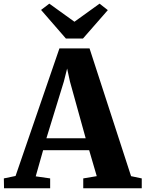

<svg xmlns="http://www.w3.org/2000/svg" viewBox="-48 -1004 776 1024"><path d="M35 -65.5 269 -746H429.5L651 -64.5L708 -52.5V0H396V-52.5L468 -64.5L427.5 -203H182L142.5 -63.5L219.5 -52.5V0H-26.5L-27.5 -52.5ZM409 -266.5 325 -569.5 310 -638.5 292.5 -569 199.5 -266.5ZM303.5 -798.5 171 -951 215 -984.5 349 -888 483 -984.5 527 -950 394.5 -798.5Z"/></svg>

Font: Merriweather 48pt ExtraBold
Style: Regular
Weight: 800
Version: Version 2.100